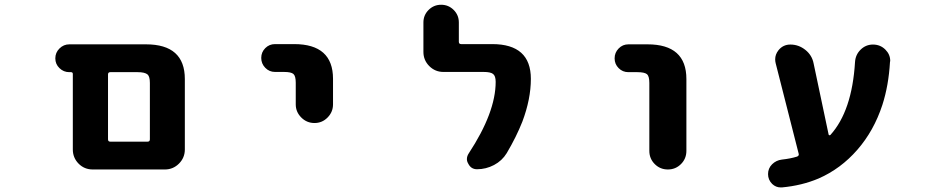

<svg xmlns="http://www.w3.org/2000/svg" viewBox="-20 -737 4040 815"><path d="M374 -17.6Q337.9 -17.6 313.5 -42.5Q289.1 -67.4 289.1 -102.5V-422.9Q289.1 -430.7 281.2 -430.7H274.4Q250 -430.7 232.4 -447.8Q214.8 -464.8 214.8 -489.3Q214.8 -513.7 232.4 -531.2Q250 -548.8 274.4 -548.8H599.6Q764.6 -548.8 764.6 -401.4V-102.5Q764.6 -67.4 739.7 -42.5Q714.8 -17.6 679.7 -17.6ZM606.4 -135.7Q616.2 -135.7 616.2 -145.5V-384.8Q616.2 -412.1 606.4 -420.9Q594.7 -430.7 564.5 -430.7H448.2Q438.5 -430.7 438.5 -420.9V-145.5Q438.5 -135.7 448.2 -135.7Z M1235.4 -293.9V-385.7Q1235.4 -414.1 1225.6 -422.9Q1215.8 -431.6 1185.5 -431.6H1147.5Q1123 -431.6 1106 -449.2Q1088.9 -466.8 1088.9 -491.2Q1088.9 -515.6 1106 -532.7Q1123 -549.8 1147.5 -549.8H1228.5Q1393.6 -549.8 1393.6 -402.3V-293.9Q1393.6 -261.7 1370.6 -238.3Q1347.7 -214.8 1314.9 -214.8Q1282.2 -214.8 1258.8 -238.3Q1235.4 -261.7 1235.4 -293.9Z M2004.9 -18.6Q1979.5 -18.6 1967.8 -42Q1961.9 -51.8 1961.9 -61.5Q1961.9 -74.2 1969.7 -85.9Q2084 -259.8 2084 -389.6Q2084 -414.1 2073.2 -422.9Q2062.5 -431.6 2033.2 -431.6H1862.3Q1827.1 -431.6 1802.2 -456.5Q1777.3 -481.4 1777.3 -516.6V-641.6Q1777.3 -672.9 1799.3 -694.8Q1821.3 -716.8 1852.5 -716.8Q1883.8 -716.8 1905.8 -694.8Q1927.7 -672.9 1927.7 -641.6V-559.6Q1927.7 -549.8 1937.5 -549.8H2069.3Q2233.4 -549.8 2233.4 -402.3Q2233.4 -316.4 2197.3 -220.7Q2171.9 -156.2 2130.9 -86.9Q2111.3 -54.7 2077.1 -36.6Q2043 -18.6 2004.9 -18.6Z M2736.3 -96.7V-384.8Q2736.3 -413.1 2726.6 -421.9Q2715.8 -430.7 2685.5 -430.7H2647.5Q2623 -430.7 2606 -447.8Q2588.9 -464.8 2588.9 -489.3Q2588.9 -513.7 2606 -531.2Q2623 -548.8 2647.5 -548.8H2728.5Q2893.6 -548.8 2893.6 -401.4V-96.7Q2893.6 -63.5 2870.6 -40.5Q2847.7 -17.6 2814.9 -17.6Q2782.2 -17.6 2759.3 -40.5Q2736.3 -63.5 2736.3 -96.7Z M3298.8 58.6Q3296.9 58.6 3293.9 58.6Q3273.4 58.6 3257.8 43.9Q3240.2 26.4 3240.2 2Q3240.2 -22.5 3257.3 -39.6Q3274.4 -56.6 3298.8 -59.6Q3335 -63.5 3363.3 -72.3Q3373 -76.2 3370.1 -85L3272.5 -468.8Q3270.5 -476.6 3270.5 -485.4Q3270.5 -505.9 3284.2 -523.4Q3303.7 -547.9 3335 -547.9Q3370.1 -547.9 3398.4 -525.4Q3426.8 -502.9 3433.6 -467.8L3497.1 -167Q3497.1 -164.1 3500 -163.1Q3502.9 -162.1 3504.9 -164.1Q3596.7 -265.6 3609.4 -473.6Q3611.3 -504.9 3633.3 -526.4Q3655.3 -547.9 3685.5 -547.9Q3716.8 -547.9 3738.3 -526.4Q3758.8 -505.9 3758.8 -478.5Q3758.8 -475.6 3757.8 -473.6Q3752 -374 3725.6 -292Q3689.5 -181.6 3619.1 -101.1Q3548.8 -20.5 3455.1 20.5Q3383.8 50.8 3298.8 58.6Z"/></svg>

Font: Rounded-X Mgen+ 1mn bold
Style: Bold
Weight: 700
Designer: [Source Han Sans]
Ryoko NISHIZUKA  (kana & ideographs); Paul D. Hunt (Latin, Greek & Cyrillic); Wenlong ZHANG  (bopomofo
Version: Version 1.059.20150602